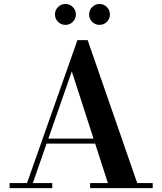

<svg xmlns="http://www.w3.org/2000/svg" viewBox="-20 -972 838 992"><path d="M212 -230V-256H532.5V-230ZM433 -764.5 689 -26H769V0H445.5V-26H537.5L351 -603L149.5 -26H250V0H29.5V-26H119.5L380 -764.5ZM494 -843.5Q472 -843.5 456.2 -859.2Q440.5 -875 440.5 -897.5Q440.5 -919.5 456.2 -935.5Q472 -951.5 494 -951.5Q516.5 -951.5 532.2 -935.5Q548 -919.5 548 -897.5Q548 -875 532.2 -859.2Q516.5 -843.5 494 -843.5ZM318 -843.5Q295.5 -843.5 279.8 -859.2Q264 -875 264 -897.5Q264 -919.5 279.8 -935.5Q295.5 -951.5 318 -951.5Q340.5 -951.5 356.2 -935.5Q372 -919.5 372 -897.5Q372 -875 356.2 -859.2Q340.5 -843.5 318 -843.5Z"/></svg>

Font: Bodoni Moda 9pt SemiBold
Style: Regular
Weight: 600
Designer: Owen Earl
Foundry: indestructible type
Version: Version 2.005